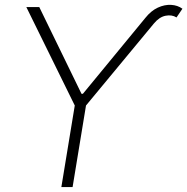

<svg xmlns="http://www.w3.org/2000/svg" viewBox="-20 -756 757 776"><path d="M301.3 -359.9 304.2 -377H321.3L318.4 -359.9ZM86.4 -727.5H138.7L311.5 -372.6L567.4 -683.6Q590.3 -712.4 617.7 -725.1Q645 -737.8 671.4 -736.3Q697.8 -734.9 717.3 -720.7L693.4 -685.5Q674.8 -697.3 649.4 -692.4Q624 -687.5 602.1 -661.1L327.6 -329.6L273.4 0H228L282.2 -329.6Z"/></svg>

Font: Inter 18pt ExtraLight
Style: Italic
Weight: 250
Italic angle: -9.3988°
Designer: Rasmus Andersson
Foundry: rsms
Version: Version 4.001;git-66647c0bb